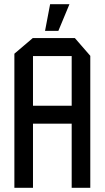

<svg xmlns="http://www.w3.org/2000/svg" viewBox="-20 -888 495 908"><path d="M48 0V-634L135 -708H136V0ZM136 -303V-388H319V-303ZM319 0V-623H407V0ZM136 -623V-708H334L407 -624V-623ZM193 -742 217 -868H308V-867L256 -742Z"/></svg>

Font: Foldit
Style: Regular
Weight: 400
Version: Version 1.003